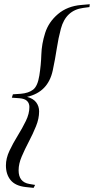

<svg xmlns="http://www.w3.org/2000/svg" viewBox="-20 -762 444 908"><path d="M36 -300 41 -316 78 -318.5Q115 -321.5 136.5 -338Q158 -354.5 166 -404.5Q174 -454.5 175.5 -504.2Q177 -554 193.5 -606Q210 -658 254.2 -695.5Q298.5 -733 364 -738.5L404.5 -742L403 -728.5L373 -724.5Q291.5 -713.5 268 -626.5Q256 -582 248.5 -532.5Q241 -483 229.5 -429Q207.5 -326.5 108 -304Q137.5 -296 151.2 -277.8Q165 -259.5 165 -235Q165 -201 150.2 -164.8Q135.5 -128.5 116.5 -92.5Q97.5 -56.5 82.8 -22Q68 12.5 68 43.5Q68 99.5 119 108L146 112.5L139 126.5L101 122.5Q52.5 117 30.2 89.8Q8 62.5 8 20.5Q8 -13.5 24.8 -49Q41.5 -84.5 63.5 -120Q85.5 -155.5 102.2 -189.8Q119 -224 119 -256Q119 -273.5 108 -284.5Q97 -295.5 71.5 -297.5Z"/></svg>

Font: Newsreader 72pt
Style: Italic
Weight: 400
Italic angle: -17°
Designer: Hugues Gentile
Foundry: Production Type
Version: Version 1.003; ttfautohint (v1.8.3)